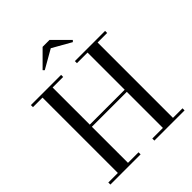

<svg xmlns="http://www.w3.org/2000/svg" viewBox="-260 -1126 1281 1281"><g transform="rotate(-45 381.0 -485.0)"><path d="M393 -924.5 526 -849 536 -859.5 426 -969.5H361L251 -859.5L261 -849ZM31 -19.5V0H316V-19.5H216.5V-360H546V-19.5H446V0H731V-19.5H641V-730.5H731V-750H446V-730.5H546V-380H216.5V-730.5H316V-750H31V-730.5H121V-19.5Z"/></g></svg>

Font: Bodoni* 11
Style: Regular
Weight: 400
Version: Version 2.3